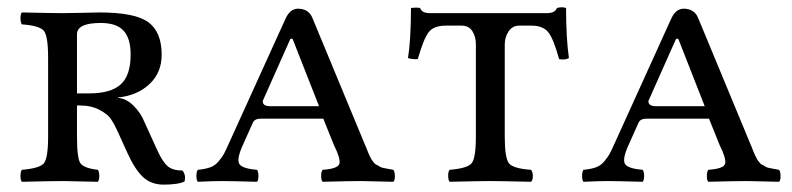

<svg xmlns="http://www.w3.org/2000/svg" viewBox="-20 -496 2170 526"><path d="M337.9 -346.2Q337.9 -391.1 318.4 -412.1Q298.8 -433.1 255.9 -433.1Q190.9 -433.1 190.9 -401.9V-240.2H225.1Q283.2 -240.2 310.5 -264.6Q337.9 -289.1 337.9 -346.2ZM190.9 -122.1Q190.9 -62 200.4 -48.6Q210 -35.2 248 -30.8Q252 -25.9 252 -13.9Q252 -2 248 2Q162.1 0 151.9 0Q124 0 40 2Q36.1 -2 36.1 -13.9Q36.1 -25.9 40 -30.8Q87.9 -34.7 99.9 -48.3Q111.8 -62 111.8 -122.1V-337.9Q111.8 -397.9 99.9 -411.9Q87.9 -425.8 40 -429.2Q36.1 -434.1 36.1 -446Q36.1 -458 40 -461.9Q126 -460 150.9 -460Q171.9 -460 206.5 -460.9Q241.2 -461.9 252 -461.9Q350.1 -461.9 386.5 -435.1Q422.9 -408.2 422.9 -346.2Q422.9 -296.4 388.9 -265.1Q355 -233.9 303.2 -229V-228Q326.2 -226.1 346.2 -206.1Q366.2 -186 376 -161.1L410.2 -85.9Q425.3 -52.7 439.2 -40.8Q453.1 -28.8 480 -28.8Q489.7 -16.6 485.8 1Q468.8 9.8 428.2 9.8Q394 9.8 371.6 -11.2Q349.1 -32.2 328.1 -79.1L300.8 -139.2Q292 -158.2 283.4 -170.7Q274.9 -183.1 252.4 -195.1Q230 -207 199.2 -207H190.9Z M607.9 -105 762.7 -445.8Q774.9 -471.7 795.9 -472.2Q825.7 -472.2 835.9 -446.8L978 -104Q980 -100.1 983.9 -90.1Q987.8 -80.1 988.8 -77.6Q989.7 -75.2 993.4 -67.6Q997.1 -60.1 998.5 -58.1Q1000 -56.2 1003.9 -51Q1007.8 -45.9 1010.7 -44.9Q1013.7 -43.9 1018.8 -40.5Q1023.9 -37.1 1029.3 -36.1Q1034.7 -35.2 1041.7 -33.7Q1048.8 -32.2 1057.6 -30.8Q1061.5 -25.9 1061.8 -13.9Q1062 -2 1057.6 2Q983.4 0 969.7 0Q937.5 0 863.8 2Q859.9 -2 859.9 -13.9Q859.9 -25.9 863.8 -30.8Q906.7 -33.7 909.9 -47.9Q913.1 -62 895 -98.1L865.7 -170.9H694.8Q677.7 -170.9 672.9 -160.2L645 -98.1Q627.9 -60.1 635.5 -47.1Q643.1 -34.2 684.1 -30.8Q688 -25.9 688 -13.9Q688 -2 684.1 2Q609.9 0 587.9 0Q565.9 0 522 2Q518.1 -2 518.1 -13.9Q518.1 -25.9 522 -30.8Q542 -32.7 555.4 -37.4Q568.8 -42 578.9 -54Q588.9 -65.9 593.5 -74.5Q598.1 -83 607.9 -105ZM854 -205.1 781.7 -389.2Q776.9 -391.1 774.9 -388.2L699.7 -219.2Q699.7 -205.1 719.7 -205.1Z M1362.8 -122.1Q1362.8 -62 1374.8 -48.1Q1386.7 -34.2 1434.6 -30.8Q1439.5 -25.9 1439.7 -13.9Q1439.9 -2 1434.6 2Q1348.6 0 1323.7 0Q1295.9 0 1211.9 2Q1208 -2 1207.8 -13.9Q1207.5 -25.9 1211.9 -30.8Q1259.8 -34.7 1271.7 -48.3Q1283.7 -62 1283.7 -122.1V-375Q1283.7 -395 1274.2 -410.4Q1264.6 -425.8 1244.6 -425.8H1201.7Q1168.5 -425.8 1154.5 -408Q1140.6 -390.1 1124.5 -334Q1110.4 -333 1097.7 -336.9Q1105.5 -383.8 1106 -474.1Q1121.1 -476.1 1130.9 -474.1Q1135.7 -460 1157.7 -460H1478.5Q1500.5 -460 1505.9 -474.1Q1520 -478 1530.8 -474.1Q1530.8 -392.1 1538.6 -336.9Q1528.8 -331.1 1511.7 -334Q1496.6 -389.2 1482.2 -407.5Q1467.8 -425.8 1435.5 -425.8H1402.8Q1383.8 -425.8 1373.3 -409.9Q1362.8 -394 1362.8 -374Z M1664.6 -105 1819.3 -445.8Q1831.5 -471.7 1852.5 -472.2Q1882.3 -472.2 1892.6 -446.8L2034.7 -104Q2036.6 -100.1 2040.5 -90.1Q2044.4 -80.1 2045.4 -77.6Q2046.4 -75.2 2050 -67.6Q2053.7 -60.1 2055.2 -58.1Q2056.6 -56.2 2060.5 -51Q2064.5 -45.9 2067.4 -44.9Q2070.3 -43.9 2075.4 -40.5Q2080.6 -37.1 2085.9 -36.1Q2091.3 -35.2 2098.4 -33.7Q2105.5 -32.2 2114.3 -30.8Q2118.2 -25.9 2118.4 -13.9Q2118.7 -2 2114.3 2Q2040 0 2026.4 0Q1994.1 0 1920.4 2Q1916.5 -2 1916.5 -13.9Q1916.5 -25.9 1920.4 -30.8Q1963.4 -33.7 1966.6 -47.9Q1969.7 -62 1951.7 -98.1L1922.4 -170.9H1751.5Q1734.4 -170.9 1729.5 -160.2L1701.7 -98.1Q1684.6 -60.1 1692.1 -47.1Q1699.7 -34.2 1740.7 -30.8Q1744.6 -25.9 1744.6 -13.9Q1744.6 -2 1740.7 2Q1666.5 0 1644.5 0Q1622.6 0 1578.6 2Q1574.7 -2 1574.7 -13.9Q1574.7 -25.9 1578.6 -30.8Q1598.6 -32.7 1612.1 -37.4Q1625.5 -42 1635.5 -54Q1645.5 -65.9 1650.1 -74.5Q1654.8 -83 1664.6 -105ZM1910.6 -205.1 1838.4 -389.2Q1833.5 -391.1 1831.5 -388.2L1756.3 -219.2Q1756.3 -205.1 1776.4 -205.1Z"/></svg>

Font: Linux Libertine Capitals
Style: Small Caps
Weight: 400
Designer: Philipp H. Poll
Foundry: Philipp H. Poll
Version: Version 5.1.3